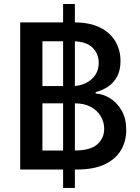

<svg xmlns="http://www.w3.org/2000/svg" viewBox="-20 -838 694 949"><path d="M291.9 90.9V-818.2H350.1V90.9ZM79.9 0V-727.3H346.2Q423.7 -727.3 474.4 -701.9Q525.2 -676.5 550.4 -633.3Q575.6 -590.2 575.6 -536.2Q575.6 -490.8 558.9 -459.7Q542.3 -428.6 514.4 -410Q486.5 -391.3 453.1 -382.8V-375.7Q489.3 -373.9 524 -352.5Q558.6 -331 581.3 -291.5Q604 -252.1 604 -195.7Q604 -139.9 577.9 -95.7Q551.8 -51.5 497.5 -25.7Q443.2 0 358.7 0ZM189.6 -94.1H348Q426.8 -94.1 460.9 -124.6Q495 -155.2 495 -201Q495 -235.4 477.6 -264.2Q460.2 -293 428.1 -310Q396 -327.1 351.9 -327.1H189.6ZM189.6 -412.6H336.6Q373.6 -412.6 403.2 -426.8Q432.9 -441.1 450.5 -466.8Q468 -492.5 468 -527.7Q468 -572.8 436.4 -603.3Q404.8 -633.9 339.5 -633.9H189.6Z"/></svg>

Font: InterMG Medium
Style: Regular
Weight: 500
Designer: Rasmus Andersson
Foundry: rsms
Version: Version 3.019;December 26, 2023;FontCreator 15.0.0.2955 64-b